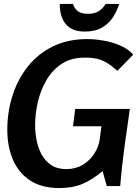

<svg xmlns="http://www.w3.org/2000/svg" viewBox="-20 -942 708 973"><path d="M422 -744Q459 -744 503.5 -736.5Q548 -729 589 -711.5Q630 -694 655 -665L575 -583Q547 -608 523.5 -622.5Q500 -637 474 -643.5Q448 -650 409 -650Q341 -650 293.5 -619Q246 -588 216 -537Q186 -486 172 -426Q158 -366 158 -308Q158 -270 165.5 -231Q173 -192 191 -159Q209 -126 239.5 -105.5Q270 -85 316 -85Q363 -85 399.5 -107Q436 -129 458.5 -164.5Q481 -200 486 -240L494 -302H350L361 -390H638Q624 -293 610.5 -195Q597 -97 589 1H521L500 -75Q449 -32 399 -10.5Q349 11 281 11Q191 11 132.5 -27.5Q74 -66 45.5 -133Q17 -200 17 -284Q17 -375 43.5 -458Q70 -541 121.5 -605.5Q173 -670 248.5 -707Q324 -744 422 -744ZM584 -922Q573 -886 552 -854Q531 -822 496.5 -802Q462 -782 410 -782Q361 -782 333 -802Q305 -822 293.5 -854.5Q282 -887 283 -922H350Q355 -903 372 -887.5Q389 -872 426 -872Q462 -872 483.5 -887.5Q505 -903 515 -922Z"/></svg>

Font: Rosario
Style: Italic
Weight: 400
Italic angle: -8.05°
Designer: Hector Gatti
Foundry: Omnibus Type
Version: Version 1.201